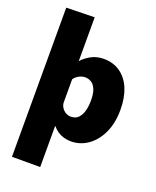

<svg xmlns="http://www.w3.org/2000/svg" viewBox="-174 -852 955 1176"><g transform="rotate(20 303.5 -264.0)"><path d="M51 224V-748L235 -752V-468H237Q254 -489 290.5 -510.5Q327 -532 376 -532Q438 -532 483.5 -500Q529 -468 553 -410Q577 -352 577 -273Q577 -187 547.5 -123Q518 -59 468 -23.5Q418 12 357 12Q332 12 310 5.5Q288 -1 270 -13Q252 -25 237 -43H235V224ZM305 -130Q336 -130 354 -149Q372 -168 380 -198.5Q388 -229 388 -264Q388 -313 376 -339.5Q364 -366 345.5 -376.5Q327 -387 307 -387Q292 -387 278 -381.5Q264 -376 253 -367.5Q242 -359 235 -348V-196Q236 -179 245.5 -164Q255 -149 270.5 -139.5Q286 -130 305 -130Z"/></g></svg>

Font: Murecho Thin ExtraBold
Style: Regular
Weight: 800
Version: Version 1.010